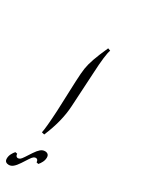

<svg xmlns="http://www.w3.org/2000/svg" viewBox="-360 -1130 1026 1383"><g transform="rotate(30 153.0 -438.5)"><path d="M101.1 -106.4Q110.8 -150.4 118.7 -295.4L128.4 -543.9Q131.8 -620.6 137.5 -657Q143.1 -693.4 159.9 -742.2Q176.8 -791 211.9 -869.1L232.9 -861.3Q216.3 -820.8 208.5 -659.2L192.4 -377Q185.5 -248 123 -101.1ZM210.9 -1103ZM211.9 -997.6ZM103 58.1ZM83.5 108.4 117.7 56.2Q136.2 28.3 152.8 14.2Q169.4 0 189 0Q204.1 0 213.6 8.1Q223.1 16.1 223.1 33.7Q223.1 53.7 213.6 72.5Q204.1 91.3 192.4 104L175.8 100.1Q175.8 87.9 170.2 81.3Q164.6 74.7 156.2 74.7Q147.5 74.7 138.7 80.6Q129.9 86.4 116.2 107.4L82.5 159.2Q63.5 188 46.6 202.1Q29.8 216.3 10.7 216.3Q-4.4 216.3 -14.2 208.5Q-23.9 200.7 -23.9 183.1Q-23.9 162.6 -14.2 143.8Q-4.4 125 6.8 112.8L23.9 116.2Q23.9 128.4 29.5 135Q35.2 141.6 43 141.6Q51.8 141.6 60.5 136Q69.3 130.4 83.5 108.4ZM101.1 124ZM101.1 -26.4ZM101.1 226.1ZM101.1 78.1ZM101.1 100.1ZM101.1 208.5ZM101.1 6.3Z"/></g></svg>

Font: Noto Nastaliq Urdu
Style: Regular
Weight: 400
Designer: Monotype Design Team
Foundry: Monotype Imaging Inc.
Version: Version 1.02 uh